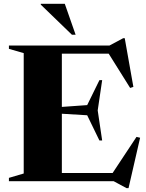

<svg xmlns="http://www.w3.org/2000/svg" viewBox="-20 -955 772 1012"><path d="M27 0V-17.5L105 -40.5V-675L27 -697.5V-715H557L629 -753.5H637.5L683 -497L666 -491.5L553 -672H306V-391.5L439.5 -401L504 -532.5H518.5L495 -373L518.5 -214.5H504L439.5 -347.5L306 -355.5V-43H573.5L699.5 -233.5L718.5 -229L657.5 36.5H646.5L579 0ZM378.5 -772H359L195 -930.5V-935H321.5Z"/></svg>

Font: Newsreader 72pt
Style: Bold
Weight: 700
Designer: Hugues Gentile
Foundry: Production Type
Version: Version 1.003; ttfautohint (v1.8.3)